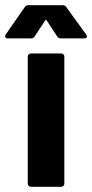

<svg xmlns="http://www.w3.org/2000/svg" viewBox="-59 -720 355 740"><path d="M60 0Q55 0 51.5 -3.5Q48 -7 48 -12V-502Q48 -507 51.5 -510.5Q55 -514 60 -514H177Q182 -514 185.5 -510.5Q189 -507 189 -502V-12Q189 -7 185.5 -3.5Q182 0 177 0ZM-29 -572Q-36 -572 -37.5 -575Q-39 -578 -39 -580Q-39 -583 -37 -587L36 -692Q41 -700 50 -700H183Q192 -700 197 -692L273 -587Q276 -583 276 -580Q276 -572 265 -572H175Q166 -572 161 -580L121 -641Q119 -644 118 -644Q116 -644 115 -641L75 -580Q70 -572 61 -572Z"/></svg>

Font: LinhAnh
Style: Bold
Weight: 700
Designer: Jeremy Tribby
Foundry: Tribby Type
Version: Version 1.408